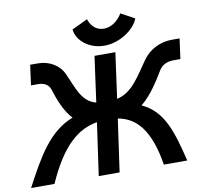

<svg xmlns="http://www.w3.org/2000/svg" viewBox="-178 -1012 1189 1115"><g transform="rotate(-10 416.0 -454.5)"><path d="M494 -838C436 -838 412 -887 406 -909L313 -865C320 -796 392 -740 480 -740C567 -740 658 -799 683 -865L602 -909C590 -887 552 -838 494 -838ZM870 -706C805 -706 739 -677 697 -617C635 -530 590 -444 498 -423L535 -692H412L375 -423C290 -444 270 -531 230 -617C206 -671 147 -706 81 -706H35L19 -587H60C103 -587 124 -567 132 -543C150 -486 177 -410 224 -361C81 -305 6 -170 -84 0H54C148 -213 248 -292 359 -310L315 0H438L482 -310C586 -292 665 -213 699 0H837C795 -170 759 -304 631 -361C690 -408 739 -486 773 -543C787 -566 813 -587 859 -587H900L916 -706Z"/></g></svg>

Font: Cantarell
Style: BoldOblique
Weight: 700
Italic angle: -8°
Designer: Dave Crossland
Version: Version 0.024